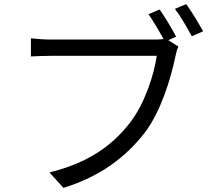

<svg xmlns="http://www.w3.org/2000/svg" viewBox="-20 -877 1040 932"><path d="M835 -699C815 -737 779 -797 755 -831L701 -808C723 -776 753 -726 774 -688C758 -685 744 -685 731 -685H230C197 -685 157 -688 130 -691V-603C155 -604 190 -606 229 -606H741C727 -510 681 -371 610 -280C526 -173 414 -88 220 -40L288 35C471 -22 590 -115 682 -232C761 -335 809 -496 831 -601C835 -621 839 -637 846 -651L797 -682ZM829 -834C856 -799 889 -742 911 -701L966 -725C945 -763 909 -823 884 -857Z"/></svg>

Font: Squished Noto Sans CJK JP Regular
Style: Regular
Weight: 400
Designer: Ryoko NISHIZUKA (kana & ideographs); Paul D. Hunt (Latin, Greek & Cyrillic); Wenlong ZHANG (bopomofo); Sandoll Communica
Foundry: Adobe Systems Incorporated
Version: Version 1.004;PS 1.004;hotconv 1.0.82;makeotf.lib2.5.63406